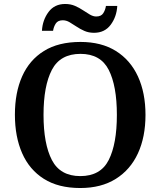

<svg xmlns="http://www.w3.org/2000/svg" viewBox="-20 -936 808 966"><path d="M384 10Q274 10 201 -36Q128 -82 91.5 -165Q55 -248 55 -359Q55 -470 91.5 -552Q128 -634 201 -679.5Q274 -725 385 -725Q490 -725 563 -679.5Q636 -634 674 -551.5Q712 -469 712 -358Q712 -247 674 -164.5Q636 -82 562.5 -36Q489 10 384 10ZM384 -50Q486 -50 527 -131Q568 -212 568 -358Q568 -504 527 -584.5Q486 -665 385 -665Q283 -665 241 -584.5Q199 -504 199 -358Q199 -212 241 -131Q283 -50 384 -50ZM453 -771Q426 -771 404.5 -780.5Q383 -790 364.5 -802.5Q346 -815 329.5 -824.5Q313 -834 296 -834Q271 -834 260.5 -817.5Q250 -801 247 -781H191Q194 -835 224 -875.5Q254 -916 308 -916Q335 -916 357 -906.5Q379 -897 397.5 -884.5Q416 -872 432.5 -862.5Q449 -853 464 -853Q489 -853 499.5 -869.5Q510 -886 513 -906H570Q567 -852 537 -811.5Q507 -771 453 -771Z"/></svg>

Font: Noto Serif Hentaigana SemiBold
Style: Regular
Weight: 600
Designer: Kazuhiro Yamada
Foundry: nipponia
Version: Version 1.000; ttfautohint (v1.8.4.7-5d5b)